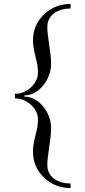

<svg xmlns="http://www.w3.org/2000/svg" viewBox="-20 -804 430 966"><path d="M335 142Q282 142 239 117.5Q196 93 171 51.5Q146 10 146 -41Q146 -58 148.5 -75.5Q151 -93 158 -121Q165 -147 168 -166Q171 -185 171 -204Q171 -232 154.5 -255.5Q138 -279 112 -294Q86 -309 55 -309V-332Q86 -332 112 -347Q138 -362 154.5 -386.5Q171 -411 171 -438Q171 -457 168 -476Q165 -495 158 -521Q151 -550 148.5 -567.5Q146 -585 146 -601Q146 -652 171 -693.5Q196 -735 239 -759.5Q282 -784 335 -784V-761Q282 -761 250 -735.5Q218 -710 218 -667Q218 -650 220.5 -630.5Q223 -611 227 -583Q232 -549 234.5 -526.5Q237 -504 237 -483Q237 -442 218 -405.5Q199 -369 168.5 -346.5Q138 -324 103 -324V-318Q138 -318 168.5 -295.5Q199 -273 218 -237Q237 -201 237 -159Q237 -139 234.5 -116Q232 -93 227 -59Q223 -31 220.5 -11.5Q218 8 218 25Q218 68 250 93.5Q282 119 335 119Z"/></svg>

Font: Baskervville SC
Style: Regular
Weight: 400
Designer: Alexis Faudot, Rémi Forte, Morgane Pierson, Rafael Ribas, Tanguy Vanlaeys, Rosalie Wagner, Thomas Huot-Marchand
Foundry: ANRT
Version: Version 1.100